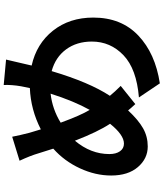

<svg xmlns="http://www.w3.org/2000/svg" viewBox="57 -891 886 1040"><g transform="rotate(-90 500.0 -371.0)"><path d="M242.2 -142.6Q289.1 -142.6 349.6 -217.8Q305.7 -284.2 257.8 -408.2Q185.5 -322.3 185.5 -221.7Q185.5 -185.5 200.7 -164.1Q215.8 -142.6 242.2 -142.6ZM512.7 -540Q428.7 -530.3 355.5 -485.4Q395.5 -376 424.8 -328.1Q472.7 -414.1 512.7 -540ZM673.8 -680.7 665 -642.6Q783.2 -616.2 854 -526.9Q924.8 -437.5 924.8 -308.6Q924.8 -157.2 827.6 -64.9Q730.5 27.3 568.4 51.8L492.2 -61.5Q646.5 -74.2 720.7 -145Q794.9 -215.8 794.9 -316.4Q794.9 -398.4 752.4 -456.1Q710 -513.7 634.8 -534.2Q574.2 -330.1 501 -218.8Q523.4 -191.4 554.7 -160.2L456.1 -81.1Q431.6 -107.4 421.9 -120.1Q370.1 -64.5 325.2 -39.1Q280.3 -13.7 226.6 -13.7Q161.1 -13.7 115.2 -66.9Q69.3 -120.1 69.3 -211.9Q69.3 -296.9 108.4 -381.3Q147.5 -465.8 214.8 -525.4Q197.3 -578.1 189.5 -605.5Q176.8 -649.4 149.4 -708L279.3 -748Q287.1 -707 300.8 -654.3Q305.7 -635.7 319.3 -592.8Q425.8 -647.5 543 -652.3Q543.9 -658.2 552.7 -700.2Q561.5 -752 559.6 -793.9L697.3 -781.2Q696.3 -777.3 673.8 -680.7Z"/></g></svg>

Font: Nasu
Style: Bold
Weight: 700
Designer: Ryoko NISHIZUKA (kana &amp; ideographs); Paul D. Hunt (Latin, Greek &amp; Cyrillic); Wenlong ZHANG (bopomofo); Sandoll C
Version: Version 2014.1215